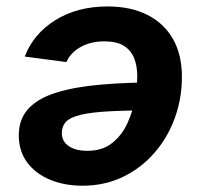

<svg xmlns="http://www.w3.org/2000/svg" viewBox="-20 -578 630 607"><path d="M320.3 -557.6Q393.2 -557.6 445.9 -531Q498.6 -504.4 526.8 -454.8Q555.1 -405.2 555.1 -335Q555.1 -266.2 532.3 -204Q509.5 -141.8 467.5 -94Q425.6 -46.1 368.1 -18.5Q310.6 9.1 241.2 9.1Q183.4 9.1 137.8 -10Q92.1 -29.1 65.7 -64.8Q39.4 -100.5 39.4 -149.9Q39.4 -200.8 69.1 -233.6Q98.9 -266.5 157 -284.9Q215.1 -303.3 300.1 -310.6Q385.1 -317.9 495.6 -317.9L480.5 -229.3Q386.9 -229.3 327.3 -226.2Q267.6 -223 234.6 -214.9Q201.5 -206.8 188.5 -192.9Q175.5 -178.9 175.5 -157.1Q175.5 -131.2 197.2 -116.2Q218.8 -101.2 256.3 -101.2Q304.1 -101.2 334.8 -126Q365.6 -150.7 382.8 -188.4Q400 -226.1 406.9 -266.2Q413.9 -306.4 413.9 -337.4Q413.9 -368.8 404.3 -393.6Q394.7 -418.4 372 -432.9Q349.4 -447.3 309.6 -447.3Q268.1 -447.3 236 -430Q203.8 -412.7 189.9 -381.8L58.3 -399.2Q85.4 -470.8 154.8 -514.2Q224.2 -557.6 320.3 -557.6Z"/></svg>

Font: Adwaita Sans
Style: Italic
Weight: 400
Italic angle: -9.39999°
Designer: Rasmus Andersson
Foundry: rsms
Version: Version 4.001;git-9221beed3